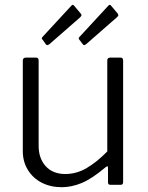

<svg xmlns="http://www.w3.org/2000/svg" viewBox="-20 -770 616 800"><path d="M252 -45Q299 -45 341.5 -70Q384 -95 427 -139V-518Q427 -530 440 -530H482Q493 -530 493 -518V-11Q493 0 483 0H440Q430 0 430 -10V-71Q430 -76 428 -77Q426 -78 421 -74Q363 -25 320.5 -7.5Q278 10 237 10Q191 10 154.5 -8.5Q118 -27 96.5 -61.5Q75 -96 75 -140V-517Q75 -530 88 -530H130Q141 -530 141 -518V-162Q141 -110 170.5 -77.5Q200 -45 252 -45ZM289 -746 316 -714Q320 -709 319.5 -706Q319 -703 313 -697L186 -586Q180 -582 176.5 -582Q173 -582 170 -587L158 -604Q151 -610 157 -616L278 -747Q284 -753 289 -746ZM443 -746 470 -714Q473 -709 473 -706Q473 -703 466 -697L339 -586Q334 -582 330.5 -582Q327 -582 324 -587L311 -604Q305 -610 311 -616L432 -747Q438 -753 443 -746Z"/></svg>

Font: Libre Franklin Light
Style: Regular
Weight: 300
Designer: Pablo Impallari, Rodrigo Fuenzalida, Nhung Nguyen
Foundry: Impallari Type
Version: Version 3.000